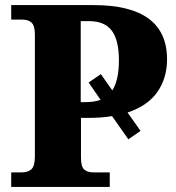

<svg xmlns="http://www.w3.org/2000/svg" viewBox="-20 -734 692 754"><path d="M24 -57H65Q90 -57 103.5 -69.5Q117 -82 117 -120V-598Q117 -633 104 -645Q91 -657 68 -657H24V-714H347Q636 -714 636 -501Q636 -428 598.5 -373.5Q561 -319 481 -292L532 -220L484 -187L420 -278Q379 -271 325 -271H298V-115Q298 -80 310.5 -68.5Q323 -57 347 -57H411V0H24ZM316 -333Q350 -333 375 -342L328 -410L376 -443L421 -379Q447 -419 447 -497Q447 -576 419 -613.5Q391 -651 330 -651H297V-333Z"/></svg>

Font: Noto Serif ExtraBold
Style: Regular
Weight: 800
Designer: Monotype Design Team
Foundry: Monotype Imaging Inc.
Version: Version 1.001